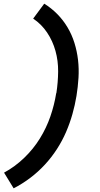

<svg xmlns="http://www.w3.org/2000/svg" viewBox="-20 -861 540 1042"><path d="M54 161 2 76Q61 44 111 -4Q161 -52 196.5 -109.5Q232 -167 253.5 -229.5Q275 -292 285 -355L286 -356Q295 -415 295.5 -473Q296 -531 281 -585Q266 -639 235.5 -684.5Q205 -730 160 -760L220 -841Q259 -817 291 -784.5Q323 -752 346.5 -712.5Q370 -673 384 -628Q398 -583 403.5 -535.5Q409 -488 406 -438.5Q403 -389 395 -340Q387 -291 373 -241.5Q359 -192 338.5 -144.5Q318 -97 289 -52Q260 -7 223.5 32.5Q187 72 144 104.5Q101 137 54 161Z"/></svg>

Font: Iosevka SS18
Style: Bold Italic
Weight: 700
Italic angle: -9°
Monospace: yes
Designer: Belleve Invis
Foundry: Belleve Invis
Version: Version 25.1.1; ttfautohint (v1.8.4)